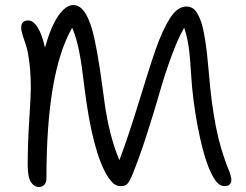

<svg xmlns="http://www.w3.org/2000/svg" viewBox="-20 -729 976 761"><path d="M133.8 12.2Q115.7 12.2 102.8 -6.8Q89.8 -25.9 89.8 -74.2Q89.8 -159.2 95.9 -253.9Q102.1 -348.6 102.1 -378.9Q102.1 -437 96.2 -482.4Q90.3 -527.8 83 -549.3Q75.7 -570.8 69.8 -589.6Q64 -608.4 64 -619.1Q64 -647.9 91.8 -647.9Q112.3 -647.9 129.6 -619.9Q147 -591.8 158.2 -540Q181.6 -624 211.2 -666.5Q240.7 -709 271 -709Q316.4 -709 344.2 -615.2Q364.7 -546.9 389.2 -361.3Q390.6 -350.6 393.6 -328.6V-328.1V-327.6L394 -327.1V-326.7V-326.2V-325.2Q412.6 -190.4 453.1 -94.2Q485.4 -177.2 537.6 -347.7Q589.8 -518.1 609.9 -567.9Q639.6 -641.1 664.8 -672.1Q689.9 -703.1 719.2 -703.1Q736.3 -703.1 748.5 -692.9Q760.7 -682.6 772.5 -654.8Q784.2 -627 792.7 -573.2Q801.3 -519.5 808.1 -437Q817.4 -320.8 835.7 -227.1Q854 -133.3 889.2 -48.8Q900.9 -18.1 895 -4.6Q889.2 8.8 870.1 8.8Q853 8.8 838.9 -7.3Q824.7 -23.4 807.1 -64.9Q783.2 -124.5 763.4 -228.5Q743.7 -332.5 737.8 -429.2Q733.4 -504.4 727.8 -543.2Q722.2 -582 710 -619.1Q684.1 -574.2 658 -502.2Q631.8 -430.2 612.3 -361.1Q592.8 -292 562.7 -198.5Q532.7 -105 502.9 -32.2Q492.2 -7.8 484.1 0.5Q476.1 8.8 459 8.8Q443.8 8.8 432.6 0.5Q421.4 -7.8 407.2 -28.8Q346.2 -125.5 314 -387.2Q304.7 -469.2 294.2 -523.2Q283.7 -577.1 266.1 -619.1Q164.1 -442.4 164.1 -23.9Q164.1 -5.9 155.8 3.2Q147.5 12.2 133.8 12.2Z"/></svg>

Font: Shantell Sans Normal
Style: Regular
Weight: 300
Designer: Stephen Nixon, Anya Danilova, Shantell Martin
Foundry: Arrow Type
Version: Version 1.006;[559af2be0]